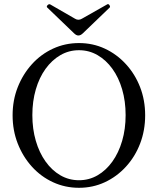

<svg xmlns="http://www.w3.org/2000/svg" viewBox="-20 -881 751 914"><path d="M356 13Q290 13 232.5 -13.5Q175 -40 132 -87.5Q89 -135 64.5 -197.5Q40 -260 40 -332Q40 -404 64.5 -466Q89 -528 132 -575.5Q175 -623 232.5 -649.5Q290 -676 356 -676Q422 -676 479 -649.5Q536 -623 579.5 -575.5Q623 -528 647 -466Q671 -404 671 -332Q671 -260 647 -197.5Q623 -135 579.5 -87.5Q536 -40 479 -13.5Q422 13 356 13ZM356 -23Q404 -23 444.5 -46.5Q485 -70 515 -112Q545 -154 561.5 -210.5Q578 -267 578 -333Q578 -399 561.5 -455.5Q545 -512 515 -553.5Q485 -595 444.5 -618.5Q404 -642 356 -642Q308 -642 267.5 -618.5Q227 -595 197 -553.5Q167 -512 150.5 -455.5Q134 -399 134 -333Q134 -267 150.5 -210.5Q167 -154 197 -112Q227 -70 267.5 -46.5Q308 -23 356 -23ZM353 -712Q343 -712 332 -723L205 -845Q200 -850 206.5 -856.5Q213 -863 219 -860L337 -792Q345 -787 353 -787Q362 -787 370 -792L490 -860Q496 -864 501 -856.5Q506 -849 502 -845L375 -723Q364 -712 353 -712Z"/></svg>

Font: Junicode VF
Style: Regular
Weight: 400
Designer: Peter S. Baker
Version: Version 2.213